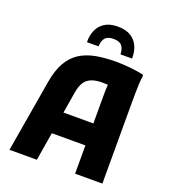

<svg xmlns="http://www.w3.org/2000/svg" viewBox="-164 -1053 1041 1172"><g transform="rotate(20 357.0 -466.5)"><path d="M34 0 114 -471.6Q127.5 -549.8 156.1 -599.7Q184.7 -649.5 228.6 -677.7Q272.4 -705.8 331.1 -716.9Q389.7 -728 462.6 -728Q504.9 -728 554 -723.1Q603.1 -718.2 642.8 -709.2L644.8 -697.2Q641.1 -678.6 639.6 -648.6Q638.1 -618.6 637.8 -587.9Q637.4 -557.2 637.4 -537.2V0H460.2V-519.2Q460.2 -548.3 462.4 -572.8Q464.7 -597.3 469.1 -617.5L492.1 -573.8Q481.2 -577 462.7 -578.3Q444.2 -579.6 427.8 -579.6Q381.4 -579.6 353.4 -567.2Q325.4 -554.8 310.5 -530Q295.5 -505.2 289 -466L211.8 0ZM162 -183.6V-326.4H542.2V-183.6ZM400.1 -933.2Q453.5 -933.2 486.3 -911.7Q519 -890.3 533.5 -855.1Q547.9 -820 546.5 -779.2H471.3Q470.4 -815.2 454.7 -834.4Q439 -853.6 400.1 -853.6Q362.2 -853.6 346 -834.4Q329.8 -815.2 328.9 -779.2H253.7Q252.3 -820 266.9 -855.1Q281.5 -890.3 314.1 -911.7Q346.7 -933.2 400.1 -933.2Z"/></g></svg>

Font: Kufam
Style: Regular
Weight: 400
Designer: Wael Morcos, Artur Schmal
Foundry: Original Type
Version: Version 1.301; ttfautohint (v1.8.3)